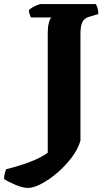

<svg xmlns="http://www.w3.org/2000/svg" viewBox="-114 -724 533 945"><path d="M24 201Q-1 201 -36 186.5Q-71 172 -94 157Q-94 144 -90.5 130Q-87 116 -84 109Q-23 94 30.5 74Q84 54 121 28V-563Q121 -591 126.5 -612Q132 -633 139 -638H39Q36 -642 32.5 -652Q29 -662 28 -674Q33 -680 45 -687Q57 -694 69.5 -699Q82 -704 88 -704H357Q362 -698 366 -685Q370 -672 370 -655L327 -642Q314 -639 303.5 -630.5Q293 -622 287.5 -605Q282 -588 282 -556V-32Q270 10 239 51Q208 92 168.5 126Q129 160 90 180.5Q51 201 24 201Z"/></svg>

Font: Texturina 12pt ExtraBold
Style: Regular
Weight: 800
Designer: Guillermo Torres Carreño
Foundry: Omnibus-Type
Version: Version 1.002